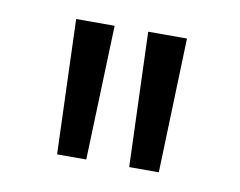

<svg xmlns="http://www.w3.org/2000/svg" viewBox="-43 -657 467 374"><g transform="rotate(10 190.0 -470.0)"><path d="M89.8 -336.9H147.5L156.7 -603H80.6ZM232.4 -336.9H291L299.8 -603H223.1Z"/></g></svg>

Font: Now Medium
Style: Regular
Weight: 500
Designer: Alfredo Marco Pradil
Foundry: Alfredo Marco Pradil
Version: Version 1.200;hotconv 1.0.109;makeotfexe 2.5.65596